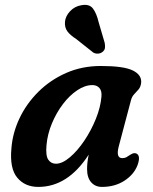

<svg xmlns="http://www.w3.org/2000/svg" viewBox="-20 -742 618 774"><path d="M459 -153Q446 -104.5 473 -104.5Q482.5 -104.5 489.5 -108.2Q496.5 -112 505 -118Q520.5 -128.5 531 -122.5Q548 -113 534 -75Q519 -37.5 480.8 -13Q442.5 11.5 391 11.5Q364 11.5 347.5 -7.2Q331 -26 331 -60.5Q331 -73.5 332.5 -87Q334 -100.5 337.5 -118.5Q253.5 11.5 134.5 11.5Q80.5 11.5 49.5 -25.8Q18.5 -63 26 -143.5Q30.5 -205.5 58.5 -264.8Q86.5 -324 134.5 -371.8Q182.5 -419.5 246.5 -447.8Q310.5 -476 386 -476Q478.5 -476 515.2 -458Q552 -440 549 -408Q547 -391.5 538.5 -381.5Q530 -371.5 521 -362.2Q512 -353 508 -338ZM167.5 -157.5Q163.5 -115 174.5 -98.5Q185.5 -82 205.5 -82Q231 -82 261.5 -107.8Q292 -133.5 319.8 -174.8Q347.5 -216 366.5 -263Q385.5 -310 389 -353Q391 -375.5 380.8 -387.2Q370.5 -399 352.5 -399Q322.5 -399 291.5 -378.2Q260.5 -357.5 234 -322.8Q207.5 -288 189.5 -245Q171.5 -202 167.5 -157.5ZM377.5 -653 402 -569.5Q404 -559.5 403.2 -549.8Q402.5 -540 393 -532.5Q384.5 -526 374 -525.8Q363.5 -525.5 355.5 -530.5L287.5 -584.5Q262.5 -600.5 251.2 -616.2Q240 -632 242 -654.5Q244 -677 262.5 -696.8Q281 -716.5 308 -721Q340.5 -727 355 -707.2Q369.5 -687.5 377.5 -653Z"/></svg>

Font: Fraunces 9pt S100 SemiBold
Style: Italic
Weight: 600
Italic angle: -16°
Version: Version 1.000; ttfautohint (v1.8.3)